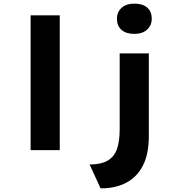

<svg xmlns="http://www.w3.org/2000/svg" viewBox="-20 -824 990 1054"><path d="M148 0V-740H308V0ZM532 210 472 79Q533 79 569.5 58.5Q606 38 621.5 -4.5Q637 -47 637 -114V-531H797V-76Q797 21 765 84Q733 147 674 178.5Q615 210 532 210ZM718 -638Q672 -638 647 -660Q622 -682 622 -721Q622 -758 647.5 -781Q673 -804 718 -804Q763 -804 788 -782.5Q813 -761 813 -721Q813 -685 787.5 -661.5Q762 -638 718 -638Z"/></svg>

Font: Lexend Giga
Style: Bold
Weight: 700
Version: Version 1.007